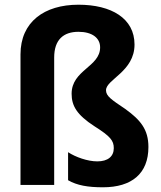

<svg xmlns="http://www.w3.org/2000/svg" viewBox="-20 -785 682 815"><path d="M551 -596C551 -707 453 -765 313 -765C168 -765 67 -692 67 -554V0H210V-541C210 -616 249 -650 313 -650C371 -650 405 -624 405 -584C405 -501 284 -488 284 -387C284 -337 305 -298 381 -249C449 -206 463 -188 463 -156C463 -121 438 -100 393 -100C352 -100 301 -118 269 -139V-20C307 2 353 10 417 10C539 10 610 -48 610 -161C610 -236 576 -276 511 -323C453 -362 430 -377 430 -402C430 -448 551 -481 551 -596Z"/></svg>

Font: Noto Sans Georgian SemiCondensed Bold
Style: Regular
Weight: 700
Width: 4
Designer: Monotype Design Team, Akaki Razmadze
Foundry: Google LLC
Version: Version 2.005